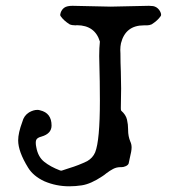

<svg xmlns="http://www.w3.org/2000/svg" viewBox="-20 -636 626 671"><path d="M222.2 15.1Q176.3 15.1 135.3 -2.4Q96.2 -20.5 78.1 -50.3Q43.5 -106.4 43.5 -145.5Q43.5 -171.4 58.1 -210.4Q63.5 -231.9 81.5 -243.2Q96.7 -252 110.8 -252Q115.7 -252 120.1 -250.5Q160.2 -241.2 160.2 -197.3Q160.2 -168.9 125 -158.7Q109.4 -154.8 106.4 -146.5Q105 -142.6 105 -136.7Q105 -129.9 106.9 -121.1Q112.8 -87.9 134.5 -70.6Q156.2 -53.2 189.5 -40.5Q191.4 -39.6 195.3 -39.6Q196.8 -39.6 221.7 -48.3Q254.4 -58.1 284.7 -72.8Q304.2 -84 312.5 -103.5Q329.1 -144.5 329.1 -284.2Q329.1 -351.6 327.1 -420.4L326.7 -439.9Q326.7 -468.8 329.1 -490.7Q312 -547.4 249 -547.9Q246.1 -547.9 244.1 -547.4Q231.9 -547.4 223.6 -550.8Q202.6 -564 191.9 -579.6Q190.4 -581.5 190.4 -584.5Q190.4 -586.9 191.9 -591.3Q195.8 -603 205.1 -609.4Q214.4 -615.7 233.4 -615.7L366.7 -612.8L500.5 -615.7Q507.8 -615.7 515.1 -614.7Q527.8 -612.3 536.1 -601.6Q543 -591.8 543 -584.5Q543 -581.5 541.5 -579.6Q530.8 -564 509.8 -550.8Q501.5 -547.4 493.7 -547.4H482.9Q418.5 -547.4 402.8 -484.9Q400.4 -473.6 400.4 -461.4L400.9 -449.2Q400.9 -417 402.3 -385.3L403.3 -326.7Q403.3 -309.6 402.8 -292.7Q402.3 -275.9 402.3 -257.8Q402.3 -250 403.8 -249Q419.9 -234.9 423.8 -218Q427.7 -201.2 427.7 -184.1V-181.6Q427.7 -159.7 435.5 -141.1Q439.9 -131.8 439.9 -120.6Q439.9 -108.4 433.6 -83.5Q431.2 -73.7 429.7 -64.9Q427.7 -59.1 419.7 -55.4Q411.6 -51.8 404.8 -51.8H400.4Q387.2 -51.8 375.5 -45.7Q363.8 -39.6 351.6 -30.3Q344.7 -24.4 336.9 -19.5Q297.4 6.8 266.1 11.7Q243.7 15.1 222.2 15.1Z"/></svg>

Font: X Typewriter
Style: Regular
Weight: 400
Monospace: yes
Designer: GGBot
Version: 0.50